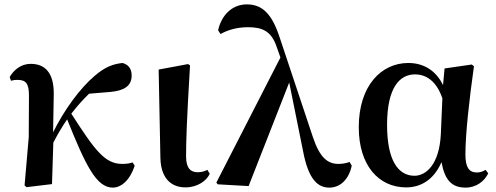

<svg xmlns="http://www.w3.org/2000/svg" viewBox="-20 -839 2260 875"><path d="M494 16C532 16 572 -17 594 -84L584 -99C575 -95 558 -92 537 -92C458 -92 413 -153 305 -321C332 -356 359 -386 386 -412L483 -420C546 -426 580 -447 580 -495C580 -530 561 -546 538 -552C495 -547 460 -535 411 -493C343 -435 272 -337 222 -236L225 -410C226 -510 183 -548 120 -548C75 -548 43 -520 24 -488L30 -471C40 -474 49 -475 59 -475C98 -475 112 -459 112 -403L111 -214L92 6L101 14L217 0L223 -189C246 -233 262 -260 286 -295C370 -86 419 16 494 16Z M825 15C881 15 922 -16 936 -47L925 -65C913 -59 900 -54 881 -54C851 -54 828 -70 828 -126C828 -197 831 -288 846 -541L837 -547L703 -522L711 -119C713 -29 758 15 825 15Z M1481 16C1531 16 1570 -22 1583 -84L1573 -101C1559 -95 1538 -92 1523 -92C1474 -92 1438 -119 1406 -214L1255 -667C1220 -775 1176 -819 1105 -819C1037 -819 989 -769 974 -701L985 -684C1014 -700 1055 -715 1110 -715C1176 -715 1217 -697 1241 -625L1258 -577L966 -7L972 1L1113 9L1298 -463L1361 -151C1386 -18 1430 16 1481 16Z M1831 15C1893 15 1955 -15 1992 -100C2007 -18 2039 16 2102 16C2150 16 2188 -13 2205 -49L2193 -65C2181 -58 2170 -53 2153 -53C2118 -53 2101 -76 2101 -135C2101 -229 2119 -389 2140 -537L2130 -545L2006 -527L1999 -451C1968 -516 1912 -552 1841 -552C1718 -552 1615 -449 1615 -259C1615 -86 1705 15 1831 15ZM1996 -391 1989 -227C1982 -90 1922 -38 1869 -38C1794 -38 1744 -109 1744 -270C1744 -441 1802 -500 1871 -500C1922 -500 1969 -470 1996 -391Z"/></svg>

Font: Source Han Serif CN
Style: Bold
Weight: 700
Designer: Ryoko NISHIZUKA 西塚涼子 (kana & ideographs); Frank Grießhammer (Latin, Greek & Cyrillic); Wenlong ZHANG 张文龙 (bopomofo); San
Foundry: Adobe
Version: Version 2.003;hotconv 1.1.1;makeotfexe 2.6.0